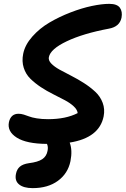

<svg xmlns="http://www.w3.org/2000/svg" viewBox="-20 -739 646 986"><path d="M147.9 227.1Q101.1 227.1 77.9 208Q54.7 189 62 153.8Q66.4 130.4 82 116.9Q97.7 103.5 127.9 99.1Q174.8 93.3 196.8 78.6Q218.8 64 224.1 36.1Q228.5 15.1 221.2 0Q116.2 -0.5 66.2 -32.2Q16.1 -64 25.9 -111.8Q35.6 -154.8 75.2 -154.8Q87.9 -154.8 102.5 -150.4Q117.2 -146 129.9 -140.9Q142.6 -135.7 168.5 -131.3Q194.3 -127 227.1 -127Q317.9 -127 378.9 -158.2Q377 -175.8 358.6 -192.9Q340.3 -210 312.7 -224.6Q285.2 -239.3 252.7 -255.4Q220.2 -271.5 189.9 -291.5Q159.7 -311.5 136 -334.7Q112.3 -357.9 101.8 -391.1Q91.3 -424.3 99.1 -462.9Q108.4 -508.8 145.8 -551Q183.1 -593.3 233.6 -623Q284.2 -652.8 341.8 -675Q399.4 -697.3 451.4 -708.3Q503.4 -719.2 541 -719.2Q581.1 -719.2 595.5 -699.5Q609.9 -679.7 604 -647.9Q594.2 -601.6 539.1 -591.8Q406.7 -566.9 323 -527.1Q239.3 -487.3 231 -445.8Q227.5 -429.2 243.2 -412.8Q258.8 -396.5 286.1 -381.3Q313.5 -366.2 346.7 -349.4Q379.9 -332.5 412.1 -311.8Q444.3 -291 469.7 -267.3Q495.1 -243.7 507.3 -210.9Q519.5 -178.2 512.2 -141.1Q489.7 -30.8 337.9 -6.8Q353 32.2 341.8 88.9Q328.6 152.3 277.3 189.7Q226.1 227.1 147.9 227.1Z"/></svg>

Font: Shantell Sans Bouncy
Style: Italic
Weight: 600
Italic angle: -11.31°
Designer: Stephen Nixon, Anya Danilova, Shantell Martin
Foundry: Arrow Type
Version: Version 1.006;[9816181b4]